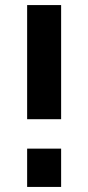

<svg xmlns="http://www.w3.org/2000/svg" viewBox="-20 -737 347 757"><path d="M87 -267V-717H221V-267ZM87 0V-151H221V0Z"/></svg>

Font: PTCRaleway
Style: Bold
Weight: 700
Designer: Matt McInerney, Pablo Impallari, Rodrigo Fuenzalida
Foundry: Matt McInerney, Pablo Impallari, Rodrigo Fuenzalida
Version: Version 3.000g; ttfautohint (v1.5) -l 8 -r 28 -G 28 -x 14 -D